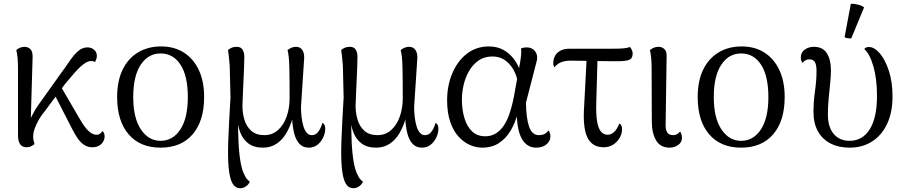

<svg xmlns="http://www.w3.org/2000/svg" viewBox="-20 -766 4797 1013"><path d="M120 11Q97 11 86 -5.5Q75 -22 75 -51V-402Q75 -438 72.5 -462Q70 -486 66 -502Q75 -510 86.5 -514.5Q98 -519 109 -519Q128 -519 140.5 -506.5Q153 -494 152 -464L141 -85L127 -87Q131 -121 148.5 -155.5Q166 -190 183 -213L297 -373Q325 -411 347 -443.5Q369 -476 391.5 -496Q414 -516 442 -516Q462 -516 476.5 -503.5Q491 -491 491 -471Q491 -463 488 -454Q485 -445 481 -439Q476 -442 471.5 -443Q467 -444 461 -444Q442 -444 419.5 -426.5Q397 -409 373 -381.5Q349 -354 324 -324L213 -175Q197 -156 184 -133Q171 -110 163 -87.5Q155 -65 155 -46Q155 -34 157 -25Q159 -16 162 -6Q155 0 144.5 5.5Q134 11 120 11ZM467 11Q443 11 424 -1.5Q405 -14 389.5 -36.5Q374 -59 359 -89L256 -290L289 -330L404 -133Q428 -92 448.5 -73.5Q469 -55 490 -55Q502 -55 509.5 -62Q517 -69 521 -75Q525 -71 528.5 -64Q532 -57 532 -46Q532 -33 525 -20Q518 -7 503.5 2Q489 11 467 11Z M827 13Q719 13 658.5 -57.5Q598 -128 598 -254Q598 -338 626.5 -397.5Q655 -457 707.5 -489Q760 -521 830 -521Q899 -521 949.5 -489Q1000 -457 1028.5 -397.5Q1057 -338 1057 -254Q1057 -128 996.5 -57.5Q936 13 827 13ZM827 -23Q892 -23 931.5 -83Q971 -143 971 -254Q971 -365 932.5 -424.5Q894 -484 827 -484Q762 -484 722.5 -424.5Q683 -365 683 -254Q683 -143 723.5 -83Q764 -23 827 -23Z M1248 227Q1221 227 1206.5 201.5Q1192 176 1186.5 120Q1181 64 1184.5 -27.5Q1188 -119 1196 -251L1192 -420Q1189 -454 1187 -473Q1185 -492 1183 -502Q1189 -508 1201 -513.5Q1213 -519 1229 -519Q1250 -519 1259.5 -504.5Q1269 -490 1269 -465Q1269 -439 1267.5 -406Q1266 -373 1264.5 -338.5Q1263 -304 1261.5 -270Q1260 -236 1259 -208Q1259 -170 1269.5 -134.5Q1280 -99 1305.5 -76Q1331 -53 1375 -53Q1417 -53 1447 -80Q1477 -107 1492.5 -151.5Q1508 -196 1508 -247Q1508 -348 1506.5 -411Q1505 -474 1497 -502Q1509 -511 1519.5 -515Q1530 -519 1542 -519Q1565 -519 1576.5 -500Q1588 -481 1584 -446L1568 -202Q1568 -176 1571 -149.5Q1574 -123 1580.5 -101Q1587 -79 1598 -66Q1609 -53 1625 -53Q1642 -53 1653 -64Q1664 -75 1671 -90.5Q1678 -106 1681 -118Q1686 -115 1691 -108.5Q1696 -102 1696 -87Q1696 -63 1684.5 -39.5Q1673 -16 1654 -1.5Q1635 13 1609 13Q1579 13 1560 -7Q1541 -27 1532 -63Q1523 -99 1521 -144H1524Q1512 -100 1491 -64Q1470 -28 1439 -7.5Q1408 13 1368 13Q1319 13 1290 -9.5Q1261 -32 1248 -66.5Q1235 -101 1231 -136H1235Q1236 -75 1238.5 -16.5Q1241 42 1249 88.5Q1257 135 1272 161Q1278 175 1286 182Q1294 189 1298 193Q1292 207 1278 217Q1264 227 1248 227Z M1845 227Q1818 227 1803.5 201.5Q1789 176 1783.5 120Q1778 64 1781.5 -27.5Q1785 -119 1793 -251L1789 -420Q1786 -454 1784 -473Q1782 -492 1780 -502Q1786 -508 1798 -513.5Q1810 -519 1826 -519Q1847 -519 1856.5 -504.5Q1866 -490 1866 -465Q1866 -439 1864.5 -406Q1863 -373 1861.5 -338.5Q1860 -304 1858.5 -270Q1857 -236 1856 -208Q1856 -170 1866.5 -134.5Q1877 -99 1902.5 -76Q1928 -53 1972 -53Q2014 -53 2044 -80Q2074 -107 2089.5 -151.5Q2105 -196 2105 -247Q2105 -348 2103.5 -411Q2102 -474 2094 -502Q2106 -511 2116.5 -515Q2127 -519 2139 -519Q2162 -519 2173.5 -500Q2185 -481 2181 -446L2165 -202Q2165 -176 2168 -149.5Q2171 -123 2177.5 -101Q2184 -79 2195 -66Q2206 -53 2222 -53Q2239 -53 2250 -64Q2261 -75 2268 -90.5Q2275 -106 2278 -118Q2283 -115 2288 -108.5Q2293 -102 2293 -87Q2293 -63 2281.5 -39.5Q2270 -16 2251 -1.5Q2232 13 2206 13Q2176 13 2157 -7Q2138 -27 2129 -63Q2120 -99 2118 -144H2121Q2109 -100 2088 -64Q2067 -28 2036 -7.5Q2005 13 1965 13Q1916 13 1887 -9.5Q1858 -32 1845 -66.5Q1832 -101 1828 -136H1832Q1833 -75 1835.5 -16.5Q1838 42 1846 88.5Q1854 135 1869 161Q1875 175 1883 182Q1891 189 1895 193Q1889 207 1875 217Q1861 227 1845 227Z M2524 13Q2492 13 2459.5 -1Q2427 -15 2399.5 -45Q2372 -75 2355.5 -123Q2339 -171 2339 -238Q2339 -314 2366 -378.5Q2393 -443 2442.5 -482Q2492 -521 2560 -521Q2602 -521 2634.5 -503.5Q2667 -486 2690.5 -455.5Q2714 -425 2728 -382L2712 -333Q2701 -392 2665.5 -430Q2630 -468 2578 -468Q2535 -468 2504.5 -446.5Q2474 -425 2454.5 -391Q2435 -357 2426 -317.5Q2417 -278 2417 -241Q2417 -187 2430.5 -142.5Q2444 -98 2471 -72.5Q2498 -47 2540 -47Q2572 -47 2596 -62Q2620 -77 2637 -102Q2654 -127 2665.5 -159Q2677 -191 2685 -226Q2693 -261 2698 -293L2724 -436Q2728 -460 2729.5 -478Q2731 -496 2729 -510Q2734 -513 2742 -514.5Q2750 -516 2758 -516Q2779 -516 2793 -505.5Q2807 -495 2812 -477.5Q2817 -460 2810 -437L2755 -224Q2756 -143 2771.5 -98Q2787 -53 2823 -53Q2840 -53 2852.5 -59Q2865 -65 2873 -78Q2884 -66 2884 -47Q2884 -22 2863.5 -4.5Q2843 13 2809 13Q2761 13 2734.5 -31.5Q2708 -76 2706 -172L2711 -168Q2699 -119 2674.5 -77.5Q2650 -36 2613 -11.5Q2576 13 2524 13Z M3165 11Q3105 11 3079.5 -40Q3054 -91 3062 -206L3076 -474H3133L3126 -227Q3124 -162 3130.5 -124.5Q3137 -87 3151.5 -71Q3166 -55 3186 -55Q3205 -55 3221 -70.5Q3237 -86 3247 -114Q3255 -111 3258.5 -103Q3262 -95 3262 -84Q3262 -60 3249 -38Q3236 -16 3214.5 -2.5Q3193 11 3165 11ZM2905 -411Q2899 -420 2899 -433Q2899 -453 2908 -470.5Q2917 -488 2936.5 -498.5Q2956 -509 2986 -509H3212Q3251 -509 3271.5 -511Q3292 -513 3303 -518Q3308 -514 3313 -504Q3318 -494 3318 -484Q3318 -458 3300 -450.5Q3282 -443 3239 -443Q3169 -443 3108 -444.5Q3047 -446 2990 -446Q2963 -446 2942.5 -438.5Q2922 -431 2905 -411Z M3513 13Q3464 13 3441.5 -25.5Q3419 -64 3419 -125L3418 -402Q3418 -438 3415.5 -462Q3413 -486 3409 -502Q3421 -511 3431.5 -515Q3442 -519 3455 -519Q3473 -519 3486 -506.5Q3499 -494 3497 -464L3492 -118Q3490 -84 3499.5 -68.5Q3509 -53 3531 -53Q3543 -53 3552 -58Q3561 -63 3568 -72Q3573 -66 3575.5 -56.5Q3578 -47 3578 -39Q3578 -15 3558 -1Q3538 13 3513 13Z M3890 13Q3782 13 3721.5 -57.5Q3661 -128 3661 -254Q3661 -338 3689.5 -397.5Q3718 -457 3770.5 -489Q3823 -521 3893 -521Q3962 -521 4012.5 -489Q4063 -457 4091.5 -397.5Q4120 -338 4120 -254Q4120 -128 4059.5 -57.5Q3999 13 3890 13ZM3890 -23Q3955 -23 3994.5 -83Q4034 -143 4034 -254Q4034 -365 3995.5 -424.5Q3957 -484 3890 -484Q3825 -484 3785.5 -424.5Q3746 -365 3746 -254Q3746 -143 3786.5 -83Q3827 -23 3890 -23Z M4463 13Q4404 13 4361 -9.5Q4318 -32 4295 -74Q4272 -116 4272 -173Q4272 -231 4280 -286Q4288 -341 4288 -393Q4288 -422 4280 -437.5Q4272 -453 4250 -453Q4238 -453 4229 -447.5Q4220 -442 4214 -434Q4205 -447 4205 -462Q4205 -489 4225.5 -504Q4246 -519 4274 -519Q4321 -519 4342.5 -485Q4364 -451 4364 -396Q4364 -364 4360 -325.5Q4356 -287 4352 -245.5Q4348 -204 4348 -162Q4348 -95 4379 -59Q4410 -23 4463 -23Q4530 -23 4568.5 -83.5Q4607 -144 4607 -260Q4607 -350 4588 -416Q4569 -482 4540 -507Q4547 -518 4564 -518Q4593 -518 4621.5 -485Q4650 -452 4669.5 -393Q4689 -334 4689 -257Q4689 -173 4660.5 -112.5Q4632 -52 4581 -19.5Q4530 13 4463 13ZM4471 -563Q4463 -563 4452 -564.5Q4441 -566 4436 -570L4469 -746Q4487 -747 4507.5 -741.5Q4528 -736 4539 -727Z"/></svg>

Font: Arima
Style: Regular
Weight: 400
Designer: Joana Correia and Natanael Gama
Foundry: NDISCOVER
Version: Version 1.101;gftools[0.9.23]